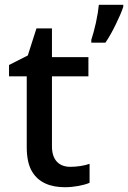

<svg xmlns="http://www.w3.org/2000/svg" viewBox="-20 -780 540 810"><path d="M500 -759.8H397C395 -738.8 391.1 -713.4 384.8 -684.6C378.4 -655.8 371.6 -631.3 365.2 -611.8V-600.1H424.8C440.4 -623 455.1 -649.4 469.2 -678.7C483.4 -707.5 493.7 -731.9 500 -751ZM276.9 -76.2C230.5 -76.2 199.2 -103.5 199.2 -162.1V-458H353V-539.1H199.2V-660.2H133.8L97.2 -545.9L18.1 -505.9V-458H92.8V-160.2C92.8 -116.2 100.1 -82 114.7 -57.1C143.6 -7.8 195.3 9.8 253.9 9.8C293 9.8 334 1.5 357.9 -8.8V-88.9C336.4 -81.1 304.7 -76.2 276.9 -76.2Z"/></svg>

Font: Noto Reveo Sans
Style: Regular
Weight: 500
Designer: Monotype Design Team
Foundry: Monotype Imaging Inc.
Version: Version 2.007